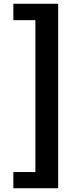

<svg xmlns="http://www.w3.org/2000/svg" viewBox="-20 -827 429 1020"><path d="M51 173V87H168V-720H51V-807H289V173Z"/></svg>

Font: Noto Sans JP ExtraBold
Style: Regular
Weight: 800
Designer: Ryoko NISHIZUKA  (kana, bopomofo & ideographs); Paul D. Hunt (Latin, Greek & Cyrillic); Sandoll Communications , Soo-you
Foundry: Adobe
Version: Version 2.004-H2;hotconv 1.0.118;makeotfexe 2.5.65603